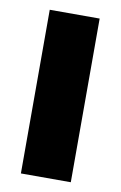

<svg xmlns="http://www.w3.org/2000/svg" viewBox="-67 -569 383 610"><g transform="rotate(10 124.5 -264.0)"><path d="M44 0V-528H205V0Z"/></g></svg>

Font: Bricolage Grotesque 72pt ExtraBold
Style: Regular
Weight: 800
Designer: Mathieu Triay
Foundry: Atelier Triay
Version: Version 1.001;gftools[0.9.33.dev8+g029e19f]